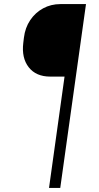

<svg xmlns="http://www.w3.org/2000/svg" viewBox="-20 -770 486 940"><path d="M275 150H220L296 -395H226Q156.5 -395 120.8 -440.5Q85 -486 94 -560L97 -585Q103 -634.5 128 -671.5Q153 -708.5 191.2 -729.2Q229.5 -750 276 -750H401Z"/></svg>

Font: Mohave Light
Style: Italic
Weight: 300
Italic angle: -8°
Designer: Gumpita Rahayu
Foundry: Tokotype
Version: Version 2.003